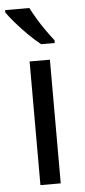

<svg xmlns="http://www.w3.org/2000/svg" viewBox="-56 -797 368 829"><g transform="rotate(-5 128.5 -383.0)"><path d="M173 0H85V-536H173ZM104 -766Q115 -744 131.5 -716.5Q148 -689 166.5 -663Q185 -637 200 -618V-606H141Q118 -624 89 -652.5Q60 -681 35.5 -709.5Q11 -738 -1 -756V-766Z"/></g></svg>

Font: Noto Sans Warang Citi
Style: Regular
Weight: 400
Designer: Mangu Purty
Foundry: Mangu Purty
Version: Version 3.002; ttfautohint (v1.8.4.7-5d5b)